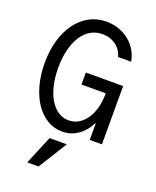

<svg xmlns="http://www.w3.org/2000/svg" viewBox="-173 -809 946 1166"><g transform="rotate(20 300.0 -226.0)"><path d="M296.6 -299H453.6Q453.6 -248 442.2 -205.4Q430.8 -162.8 409.8 -132.3Q388.8 -101.8 360.2 -84.7Q331.5 -67.6 296.8 -67.6Q259.6 -67.6 228.5 -88Q197.5 -108.5 175.4 -145.1Q153.2 -181.8 141.1 -233.8Q129 -285.7 129 -347.9Q129 -412.8 142.3 -464.9Q155.6 -517 179.5 -553.9Q203.4 -590.8 237.1 -610.6Q270.8 -630.4 312.4 -630.4Q363.1 -630.4 400 -603.5Q437 -576.6 448.2 -532H532.6Q526.2 -571 506.5 -603.7Q486.8 -636.4 457.3 -660.1Q427.7 -683.7 390.1 -696.9Q352.4 -710 310.2 -710Q250.1 -710 201 -683.5Q151.9 -657 116.4 -609Q80.8 -561 61.3 -494.1Q41.8 -427.2 41.8 -346.2Q41.8 -268.6 59.9 -203Q78 -137.4 110.1 -90.2Q142.2 -43 186.4 -16.5Q230.7 10 282.8 10Q329.2 10 367.4 -11Q405.7 -32 433.2 -69.7Q460.8 -107.4 475.9 -159.8Q491 -212.2 491 -275L450.8 -106.4H458.8V0H537.6V-376.6H296.6ZM337 73H226L148.8 258H221.8Z"/></g></svg>

Font: CommitMonoV143 ExtLt
Style: Regular
Weight: 200
Monospace: yes
Designer: Eigil Nikolajsen
Foundry: Eigil Nikolajsen
Version: Version 1.143